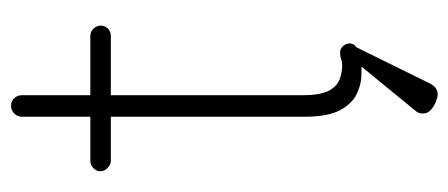

<svg xmlns="http://www.w3.org/2000/svg" viewBox="-258 -432 831 356"><g transform="rotate(-90 158.0 -254.5)"><path d="M37 -503H269Q277 -503 282.5 -497Q288 -491 288 -484Q288 -476 282.5 -470.5Q277 -465 269 -465H37Q30 -465 24 -471Q18 -477 18 -484Q18 -492 24 -497.5Q30 -503 37 -503ZM139 -650Q148 -650 153.5 -644Q159 -638 159 -630V-109Q159 -76 167.5 -60.5Q176 -45 189 -40.5Q202 -36 214 -36Q221 -36 226 -38Q231 -40 238 -40Q245 -40 250 -34.5Q255 -29 255 -22Q255 -13 243.5 -6.5Q232 0 215 0Q209 0 193.5 -0.5Q178 -1 160.5 -9.5Q143 -18 131 -40.5Q119 -63 119 -107V-630Q119 -638 125 -644Q131 -650 139 -650ZM160 141Q155 141 146.5 137.5Q138 134 131.5 128Q125 122 125 114Q125 105 130 100L220 -10H248L181 126Q174 141 160 141Z"/></g></svg>

Font: Quicksand Light Light
Style: Regular
Weight: 300
Version: Version 3.006